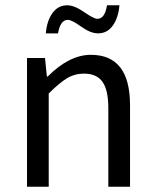

<svg xmlns="http://www.w3.org/2000/svg" viewBox="-20 -705 587 725"><path d="M82 0V-486H150L157 -416H160Q242 -498 323 -498Q471 -498 471 -308V0H389V-297Q389 -365 367 -396Q345 -427 297 -427Q262 -427 233 -409.5Q204 -392 164 -352V0ZM153 -579Q157 -626 178 -655.5Q199 -685 234 -685Q261 -685 297.5 -659.5Q334 -634 348 -634Q376 -634 384 -685H431Q427 -638 406 -608.5Q385 -579 350 -579Q322 -579 286.5 -604.5Q251 -630 236 -630Q208 -630 199 -579Z"/></svg>

Font: RibengUni
Style: Regular
Weight: 400
Designer: (1) Dr. Andrew Glass (Program Manager at Microsoft Corporation)
(2) Bivuti Chakma (Suz Moriz)
(3) Paul D. Hunt (Adobe Co
Foundry: Bivuti Chakma and Jyoti Chakma
Version: Version 1.2020